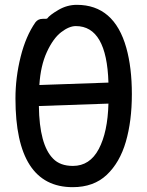

<svg xmlns="http://www.w3.org/2000/svg" viewBox="-20 -745 610 795"><path d="M282 -58Q352 -58 389 -128Q426 -198 429 -316L141 -306Q143 -145 200 -88Q229 -58 282 -58ZM143 -393 429 -403Q422 -637 294 -637Q266 -637 233 -611.5Q200 -586 174 -529.5Q148 -473 143 -393ZM281 30Q44 30 44 -337Q44 -424 65.5 -510Q87 -596 127 -653Q138 -667 156.5 -667Q175 -667 175 -668Q186 -683 222 -704Q258 -725 298 -725Q453 -725 503 -547Q526 -465 526 -355Q526 -244 501 -158Q476 -72 422 -21Q368 30 281 30Z"/></svg>

Font: LXGW ZhenKai
Style: Regular
Weight: 400
Designer: LXGW / Fontworks Inc.
Foundry: LXGW / Fontworks Inc.
Version: Version 0.800;June 8, 2025